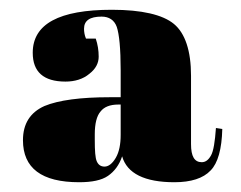

<svg xmlns="http://www.w3.org/2000/svg" viewBox="-20 -767 494 393"><path d="M205 -568C145 -568 100 -562 71 -550C42 -537 27 -514 27 -480C27 -480 27 -480 27 -480C27 -423 65 -394 142 -394C142 -394 142 -394 142 -394C168 -394 188 -398 201 -407C214 -416 224 -429 230 -447C230 -447 230 -447 230 -447C240 -412 276 -394 337 -394C337 -394 337 -394 337 -394C371 -394 396 -402 411 -418C426 -433 434 -462 435 -503C435 -503 422 -505 422 -505C422 -505 422 -505 422 -505C420 -477 417 -458 412 -449C407 -440 401 -435 393 -435C393 -435 393 -435 393 -435C378 -435 371 -447 371 -472C371 -472 371 -612 371 -612C371 -612 371 -612 371 -612C371 -663 359 -699 336 -718C313 -737 270 -747 209 -747C209 -747 209 -747 209 -747C101 -747 47 -718 47 -659C47 -659 47 -659 47 -659C47 -620 69 -600 114 -600C114 -600 114 -600 114 -600C133 -600 150 -605 163 -616C176 -626 182 -638 182 -651C182 -664 180 -676 176 -688C176 -688 156 -688 156 -688C156 -688 156 -688 156 -688C153 -695 152 -702 152 -708C152 -708 152 -708 152 -708C152 -725 164 -733 188 -733C188 -733 188 -733 188 -733C203 -733 214 -726 219 -712C224 -697 227 -668 227 -623C227 -623 227 -568 227 -568C227 -568 205 -568 205 -568C205 -568 205 -568 205 -568ZM178 -437C175 -444 174 -458 174 -481C174 -481 174 -492 174 -492C174 -492 174 -492 174 -492C174 -514 178 -530 186 -539C193 -548 205 -553 222 -553C222 -553 227 -553 227 -553C227 -553 227 -491 227 -491C227 -491 227 -491 227 -491C227 -472 224 -456 217 -444C210 -432 202 -426 194 -426C186 -426 181 -430 178 -437Z"/></svg>

Font: Abril Fatface Utterance
Style: Regular
Weight: 500
Designer: Veronika Burian, Jos Scaglione
Foundry: TypeTogether
Version: ""